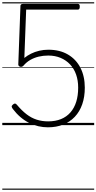

<svg xmlns="http://www.w3.org/2000/svg" viewBox="-20 -1095 844 1680"><path d="M399 19Q357 19 316 9.5Q275 0 235.5 -19.5Q196 -39 160 -69.5Q124 -100 92 -142Q84 -153 82.5 -161.5Q81 -170 93 -180Q103 -189 111 -189Q119 -189 128 -178Q170 -128 212 -95.5Q254 -63 301 -48Q348 -33 401 -33Q465 -33 514 -53Q563 -73 596.5 -111.5Q630 -150 647 -204.5Q664 -259 664 -328Q664 -391 646 -442.5Q628 -494 593.5 -531Q559 -568 510.5 -588.5Q462 -609 402 -609Q358 -609 318.5 -599.5Q279 -590 245 -570.5Q211 -551 184 -519Q175 -510 164.5 -510Q154 -510 147 -516Q140 -522 140 -530L159 -1044Q159 -1052 165 -1056.5Q171 -1061 182 -1061H662Q669 -1061 673.5 -1056Q678 -1051 678 -1038Q678 -1024 674 -1017.5Q670 -1011 662 -1011H209L193 -588Q219 -609 252 -625.5Q285 -642 323.5 -651Q362 -660 403 -660Q503 -660 574.5 -618Q646 -576 684 -501.5Q722 -427 722 -328Q722 -247 699.5 -182.5Q677 -118 634.5 -73Q592 -28 532.5 -4.5Q473 19 399 19ZM0 555H804V565H0ZM0 -20H804V0H0ZM0 -505H804V-500H0ZM0 -1075H804V-1065H0Z"/></svg>

Font: Playwrite AR Guides
Style: Regular
Weight: 400
Designer: Veronika Burian, José Scaglione
Foundry: TypeTogether
Version: Version 1.003